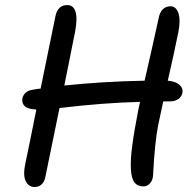

<svg xmlns="http://www.w3.org/2000/svg" viewBox="-20 -729 772 761"><path d="M117.2 12.2Q93.3 12.2 81.8 -11.5Q70.3 -35.2 81.1 -84Q102.1 -183.6 124 -294.9Q90.3 -296.4 77.9 -308.3Q65.4 -320.3 68.8 -339.8Q76.7 -368.2 107.9 -373Q128.9 -377 141.1 -377.9Q149.4 -418.5 168.5 -512.5Q187.5 -606.4 199.2 -662.1Q207.5 -709 247.1 -709Q270.5 -709 279.1 -683.3Q287.6 -657.7 277.8 -604Q261.7 -521.5 234.9 -390.1Q390.1 -406.2 553.2 -409.2Q562 -448.2 581.8 -535.2Q601.6 -622.1 608.9 -657.2Q613.3 -680.7 625.5 -692.4Q637.7 -704.1 655.8 -704.1Q677.7 -704.1 687 -677.2Q696.3 -650.4 687 -602.1Q668.9 -512.7 645 -409.2Q677.2 -406.2 691.9 -392.3Q706.5 -378.4 703.1 -361.8Q700.2 -345.7 686.8 -336.4Q673.3 -327.1 652.8 -327.1H627Q611.3 -255.9 606.9 -232.9Q593.3 -163.1 586.9 -38.1Q586.4 -16.1 575.2 -3.2Q564 9.8 548.8 9.8Q525.4 9.8 513.2 -5.6Q501 -21 498.8 -58.3Q496.6 -95.7 504.2 -152.3Q511.7 -209 528.8 -296.9Q529.8 -301.3 532 -311Q534.2 -320.8 535.2 -325.2Q391.6 -321.8 215.8 -300.8Q203.6 -242.7 184.6 -148.7Q165.5 -54.7 159.2 -24.9Q156.2 -8.8 145 1.7Q133.8 12.2 117.2 12.2Z"/></svg>

Font: Shantell Sans Normal
Style: Italic
Weight: 400
Italic angle: -11.31°
Designer: Stephen Nixon, Anya Danilova, Shantell Martin
Foundry: Arrow Type
Version: Version 1.006;[559af2be0]